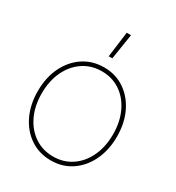

<svg xmlns="http://www.w3.org/2000/svg" viewBox="-176 -835 870 950"><g transform="rotate(30 258.5 -360.5)"><path d="M258.8 7.8Q192.4 7.8 141.1 -26.6Q89.8 -61 61 -121.1Q32.2 -181.2 32.2 -257.8Q32.2 -335 61 -394.8Q89.8 -454.6 141.1 -489Q192.4 -523.4 258.8 -523.4Q325.2 -523.4 376 -489Q426.8 -454.6 455.6 -394.8Q484.4 -335 484.4 -257.8Q484.4 -181.2 455.6 -121.1Q426.8 -61 376 -26.6Q325.2 7.8 258.8 7.8ZM258.8 -14.6Q318.4 -14.6 364.3 -45.7Q410.2 -76.7 436 -131.6Q461.9 -186.5 461.9 -257.8Q461.9 -329.1 436 -384Q410.2 -439 364.3 -470Q318.4 -501 258.8 -501Q199.2 -501 153.1 -470Q106.9 -439 80.8 -384Q54.7 -329.1 54.7 -257.8Q54.7 -186.5 80.8 -131.6Q106.9 -76.7 153.1 -45.7Q199.2 -14.6 258.8 -14.6ZM250 -582 269 -727.5H293.5L270.5 -582Z"/></g></svg>

Font: Inter Display Thin
Style: Regular
Weight: 100
Designer: Rasmus Andersson
Foundry: rsms
Version: Version 4.000;git-a52131595